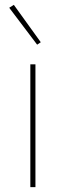

<svg xmlns="http://www.w3.org/2000/svg" viewBox="-20 -771 271 791"><path d="M105 0V-506H126V0ZM18 -739 37 -751 148 -597 133 -587Z"/></svg>

Font: IBM Plex Sans Devanagari Thin
Style: Regular
Weight: 100
Designer: Mike Abbink, Paul van der Laan, Pieter van Rosmalen, Erin McLaughlin
Foundry: Bold Monday
Version: Version 1.1